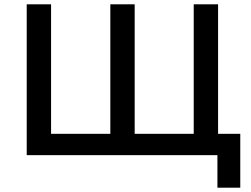

<svg xmlns="http://www.w3.org/2000/svg" viewBox="-20 -720 1163 891"><path d="M1095 -99H992V-700H879V-99H605V-700H492V-99H217V-700H104V0H989V151H1095Z"/></svg>

Font: Montserrat-Alt1 SemBd
Style: Regular
Weight: 600
Designer: Differentunic
Foundry: Differentunic
Version: Version 7.222